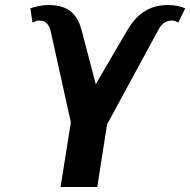

<svg xmlns="http://www.w3.org/2000/svg" viewBox="-20 -744 757 764"><path d="M101 -711 109 -655C115 -655 124 -662 131 -662H138C159 -662 174 -649 181 -623L262 -257L221 0H367L406 -249L609 -623C620 -645 636 -662 663 -662H670C677 -662 684 -655 690 -655L717 -711C698 -719 676 -724 648 -724C564 -724 517 -678 482 -616L361 -409L306 -619C291 -679 261 -724 173 -724C145 -724 123 -718 101 -711Z"/></svg>

Font: Aerodynamic
Style: Obl
Weight: 500
Designer: Google
Version: Version 2.000980; 2014